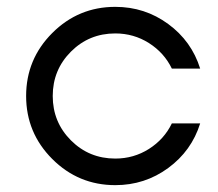

<svg xmlns="http://www.w3.org/2000/svg" viewBox="-20 -530 636 560"><path d="M316.2 10Q208.8 10 132.5 -66.2Q56.2 -142.5 56.2 -250Q56.2 -357.5 132.5 -433.8Q208.8 -510 316.2 -510Q402.5 -510 470.6 -460Q538.8 -410 563.8 -330H481.2Q458.8 -376.2 414.4 -404.4Q370 -432.5 316.2 -432.5Q240 -432.5 186.9 -379.4Q133.8 -326.2 133.8 -250Q133.8 -173.8 186.9 -120.6Q240 -67.5 316.2 -67.5Q370 -67.5 414.4 -95.6Q458.8 -123.8 481.2 -170H563.8Q538.8 -90 470.6 -40Q402.5 10 316.2 10Z"/></svg>

Font: Now Alt
Style: Regular
Weight: 400
Designer: Alfredo Marco Pradil
Foundry: Alfredo Marco Pradil
Version: Version 1.002;PS 001.002;hotconv 1.0.88;makeotf.lib2.5.64775